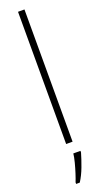

<svg xmlns="http://www.w3.org/2000/svg" viewBox="-188 -788 563 1037"><g transform="rotate(-20 94.0 -269.5)"><path d="M113 0H76V-760H113ZM136 70Q126 105 110.5 146.5Q95 188 74 221H53V212Q60 195 69 167Q78 139 85.5 110Q93 81 95 61H136Z"/></g></svg>

Font: Noto Sans Khmer UI Condensed ExtraLight
Style: Regular
Weight: 200
Width: 3
Designer: Danh Hong and the Monotype Design Team
Foundry: Monotype Imaging Inc.
Version: Version 2.002; ttfautohint (v1.8.4.7-5d5b)